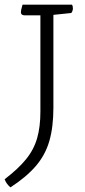

<svg xmlns="http://www.w3.org/2000/svg" viewBox="-49 -665 365 827"><path d="M125 -184V-599H57Q41 -599 41 -613Q41 -620 46 -637L48 -645H261Q265 -639 265 -629Q265 -618 258 -609L181 -601V-201Q181 -118 163.5 -57.5Q146 3 105 50.5Q64 98 -4 142Q-22 127 -29 107Q30 62 63.5 20.5Q97 -21 111 -70Q125 -119 125 -184Z"/></svg>

Font: Scope One
Style: Regular
Weight: 400
Designer: Dalton Maag Ltd
Foundry: Dalton Maag Ltd
Version: Version 1.001; ttfautohint (v1.4.1) -l 11 -r 50 -G 50 -x 14 